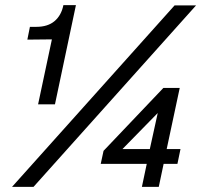

<svg xmlns="http://www.w3.org/2000/svg" viewBox="-20 -731 787 751"><path d="M129 -323 183 -577 87 -576 97 -626H122Q167 -626 193.5 -648.5Q220 -671 228 -711H277L195 -323ZM27 0 663 -710H747L111 0ZM535 0 554 -90H374L385 -141L619 -387H683L632 -148H686L674 -90H620L601 0ZM459 -148H566L597 -289Z"/></svg>

Font: Geist Regular
Style: Italic
Weight: 400
Italic angle: -12°
Designer: Basement.studio, Andrés Briganti, Mateo Zaragoza
Foundry: Basement.studio, Vercel, Andrés Briganti, Guido Ferreyra, Mateo Zaragoza
Version: Version 1.500; ttfautohint (v1.8.4.7-5d5b)